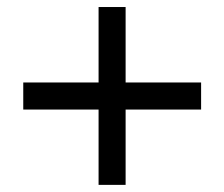

<svg xmlns="http://www.w3.org/2000/svg" viewBox="-20 -577 636 544"><path d="M259.3 -53.2V-266.6H45.9V-343.3H259.3V-557.1H335.9V-343.3H549.8V-266.6H335.9V-53.2Z"/></svg>

Font: HK Grotesk SemiBold Legacy
Style: Regular
Weight: 600
Designer: Alfredo Marco Pradil
Foundry: Hanken Design Co.
Version: Version 2.022;PS 002.022;hotconv 1.0.88;makeotf.lib2.5.64775